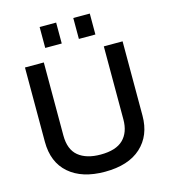

<svg xmlns="http://www.w3.org/2000/svg" viewBox="-135 -1051 1034 1168"><g transform="rotate(-15 382.0 -467.0)"><path d="M224.1 -812V-943.8H328.1V-812ZM436 -812V-943.8H540V-812ZM74.2 -261.2V-729H192.9V-269Q192.9 -180.7 242.9 -139.4Q293 -98.1 382.8 -98.1Q479.5 -98.1 525.1 -142.8Q570.8 -187.5 570.8 -269V-729H689V-261.2Q689 -136.2 609.1 -63.2Q529.3 9.8 380.9 9.8Q237.3 9.8 155.8 -61Q74.2 -131.8 74.2 -261.2Z"/></g></svg>

Font: BDO Grotesk Medium
Style: Regular
Weight: 500
Designer: Deni Anggara
Foundry: Lokal Container
Version: Version 2.000